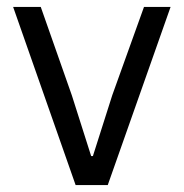

<svg xmlns="http://www.w3.org/2000/svg" viewBox="-20 -536 532 556"><path d="M199 0 18 -516H98L188 -260L244 -84H249L305 -260L397 -516H474L292 0Z"/></svg>

Font: IBM Plex Sans KR
Style: Regular
Weight: 400
Designer: Mike Abbink; Paul van der Laan; Pieter van Rosmalen; Wujin Sim; Chorong Kim; Dohee Lee;
Foundry: Sandoll Inc.
Version: Version 1.001